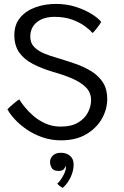

<svg xmlns="http://www.w3.org/2000/svg" viewBox="-20 -694 616 957"><path d="M284.5 5.5Q234.5 5.5 191 -9.8Q147.5 -25 112.5 -49.2Q77.5 -73.5 53.2 -100Q29 -126.5 17 -149.5Q21.5 -154.5 32.5 -164.2Q43.5 -174 55.8 -184Q68 -194 76 -198.5Q84.5 -184 102.5 -161.5Q120.5 -139 146.8 -116.2Q173 -93.5 207.2 -78.2Q241.5 -63 283 -63Q336.5 -63 370 -83.5Q403.5 -104 418.8 -134.5Q434 -165 434 -195Q434 -233.5 407.2 -259.5Q380.5 -285.5 337.8 -303.5Q295 -321.5 246.5 -335Q188 -352.5 144 -375.2Q100 -398 75.8 -432.5Q51.5 -467 51.5 -519Q51.5 -571 80 -605.5Q108.5 -640 155.8 -657.2Q203 -674.5 259 -674.5Q313 -674.5 359.5 -659.2Q406 -644 438.8 -623Q471.5 -602 484.5 -584.5Q479 -574.5 464.8 -556Q450.5 -537.5 441.5 -529.5Q430 -543 405 -562Q380 -581 341.5 -595.5Q303 -610 252 -610Q196 -610 163.5 -583.2Q131 -556.5 131 -511.5Q131 -479 151.2 -459Q171.5 -439 201.2 -427Q231 -415 259.5 -407Q308 -392.5 353.8 -376.8Q399.5 -361 435.8 -338.5Q472 -316 493.2 -282.8Q514.5 -249.5 514.5 -201Q514.5 -149.5 487.8 -102.2Q461 -55 409.8 -24.8Q358.5 5.5 284.5 5.5ZM292.5 242.5Q289 240.5 280.5 235Q272 229.5 265.5 221.5Q279 209.5 293.5 184.2Q308 159 308.5 141.5Q308.5 136.5 306.5 133.5Q304.5 142.5 297.2 150.2Q290 158 271.5 158Q246.5 158 238 143.5Q229.5 129 229.5 113.5Q229.5 94.5 243.8 81Q258 67.5 283.5 67.5Q311.5 67.5 329.2 82.8Q347 98 347 125.5Q347 157.5 332 189.5Q317 221.5 292.5 242.5Z"/></svg>

Font: Grandstander Light
Style: Regular
Weight: 300
Designer: Tyler Finck
Foundry: Etcetera Type Co
Version: Version 1.200; ttfautohint (v1.8.3)